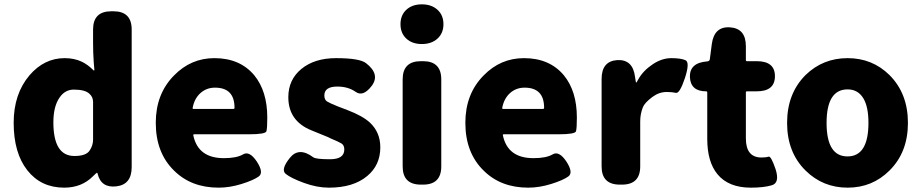

<svg xmlns="http://www.w3.org/2000/svg" viewBox="-20 -851 4245 885"><path d="M276 14Q169 14 106 -66Q43 -146 43 -285Q43 -418 116 -504Q184 -583 278 -583Q322 -583 356 -567Q384 -554 411 -527Q415 -524 415 -529L412 -565Q409 -609 409 -653V-715Q409 -799 493 -799H503Q587 -799 587 -715V-81Q587 0 516 8Q446 16 430 -50Q429 -55 427 -55Q425 -55 408 -38Q356 14 276 14ZM323 -132Q377 -132 393 -157Q409 -180 409 -208V-381Q409 -404 392 -419Q372 -438 320 -438Q280 -438 255 -402Q226 -361 226 -287Q226 -132 323 -132Z M988 14Q861 14 782 -65Q698 -147 698 -285Q698 -418 782 -503Q860 -583 968 -583Q1086 -583 1152 -504Q1212 -431 1212 -309Q1212 -260 1208 -246Q1204 -232 1127 -232H875Q870 -232 871 -227Q893 -122 1012 -122Q1071 -122 1100.5 -139.5Q1130 -157 1164 -106Q1197 -55 1172.5 -37.5Q1148 -20 1093.5 -3Q1039 14 988 14ZM868 -354Q867 -349 872 -349H1056Q1061 -349 1061 -354Q1061 -447 971 -447Q932 -447 904 -422Q876 -397 868 -354Z M1496 14Q1441 14 1381 -8Q1321 -30 1297 -49.5Q1273 -69 1315 -122Q1357 -176 1424 -126Q1436 -117 1501.5 -117Q1567 -117 1567 -162Q1567 -182 1553.5 -190Q1540 -198 1504 -213L1492 -219Q1454 -235 1416 -250Q1309 -293 1309 -403Q1309 -484 1369.5 -533.5Q1430 -583 1529 -583Q1637 -583 1667 -560Q1733 -509 1694 -456Q1654 -403 1619.5 -427.5Q1585 -452 1535 -452Q1475 -452 1475 -411Q1475 -391 1488 -383Q1501 -375 1536 -361L1583 -343Q1651 -317 1685 -286Q1733 -241 1733 -172Q1733 -90 1673 -40Q1609 14 1496 14Z M1920 0Q1836 0 1836 -84V-485Q1836 -569 1920 -569H1930Q2014 -569 2014 -485V-84Q2014 0 1930 0ZM1924.5 -648Q1880 -648 1853 -673Q1826 -698 1826 -739.5Q1826 -781 1853 -806Q1880 -831 1924.5 -831Q1969 -831 1996.5 -806Q2024 -781 2024 -739.5Q2024 -698 1996.5 -673Q1969 -648 1924.5 -648Z M2415 14Q2288 14 2209 -65Q2125 -147 2125 -285Q2125 -418 2209 -503Q2287 -583 2395 -583Q2513 -583 2579 -504Q2639 -431 2639 -309Q2639 -260 2635 -246Q2631 -232 2554 -232H2302Q2297 -232 2298 -227Q2320 -122 2439 -122Q2498 -122 2527.5 -139.5Q2557 -157 2591 -106Q2624 -55 2599.5 -37.5Q2575 -20 2520.5 -3Q2466 14 2415 14ZM2295 -354Q2294 -349 2299 -349H2483Q2488 -349 2488 -354Q2488 -447 2398 -447Q2359 -447 2331 -422Q2303 -397 2295 -354Z M2837 0Q2753 0 2753 -84V-487Q2753 -569 2825 -574Q2897 -578 2907 -497L2910 -478Q2911 -470 2912.5 -470Q2914 -470 2922 -485Q2944 -525 2989 -555Q3031 -583 3074.5 -583Q3118 -583 3139.5 -573.5Q3161 -564 3137 -491Q3113 -419 3095.5 -423Q3078 -427 3053 -427Q3018 -427 2987 -404Q2951 -377 2943 -356Q2931 -325 2931 -292V-84Q2931 0 2847 0Z M3441 14Q3338 14 3287 -48Q3240 -105 3240 -211V-425Q3240 -430 3235 -430Q3163 -430 3160 -496Q3158 -562 3240 -568Q3251 -569 3252 -579L3261 -648Q3272 -730 3345 -725Q3418 -720 3418 -638V-574Q3418 -569 3423 -569H3468Q3552 -569 3552 -500Q3552 -430 3468 -430H3423Q3418 -430 3418 -425V-213Q3418 -125 3490 -125Q3511 -125 3522.5 -129Q3534 -133 3555 -71Q3575 -8 3537.5 3Q3500 14 3441 14Z M3693 -65Q3608 -149 3608 -284.5Q3608 -420 3693 -505Q3773 -583 3887 -583Q4001 -583 4080 -505Q4165 -420 4165 -284.5Q4165 -149 4080 -65Q4001 14 3887 14Q3773 14 3693 -65ZM3983 -285Q3983 -358 3960 -397Q3935 -439 3887 -439Q3790 -439 3790 -284.5Q3790 -130 3886.5 -130Q3983 -130 3983 -285Z"/></svg>

Font: Resource Han Rounded JP Heavy
Style: Regular
Weight: 900
Designer: Cyano Hao (round all glyphs); Ryoko NISHIZUKA 西塚涼子 (kana, bopomofo & ideographs); Paul D. Hunt (Latin, Greek & Cyrillic)
Foundry: Cyano Hao
Version: 0.990